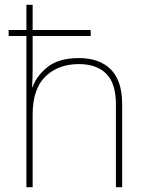

<svg xmlns="http://www.w3.org/2000/svg" viewBox="-20 -780 613 800"><path d="M116 -760H90V-655H16V-630H90V0H116V-302Q116 -410 169.5 -461.5Q223 -513 309 -513Q382 -513 422.5 -473Q463 -433 463 -345V0H489V-346Q489 -444 441.5 -491Q394 -538 309 -538Q225 -538 178.5 -501Q132 -464 116 -417H114Q115 -439 115.5 -456.5Q116 -474 116 -496V-630H358V-655H116Z"/></svg>

Font: Noto Sans UI Thin
Style: Regular
Weight: 250
Designer: Monotype Design Team
Foundry: Monotype Imaging Inc.
Version: Version 1.901